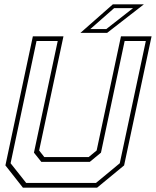

<svg xmlns="http://www.w3.org/2000/svg" viewBox="-20 -868 721 888"><path d="M86 0 5 -103 132 -700H273.5L161 -172L185 -141.5H390L427 -172L539.5 -700H681L554 -103L429 0ZM101 -22H424L534 -113L654.5 -678.5H556.5L447 -162L395.5 -119.5H171L137 -162L247 -678.5H149L29 -113ZM352 -716 502 -848H645.5L475.5 -716ZM397.5 -733.5H471.5L595.5 -830.5H508Z"/></svg>

Font: Tourney ExtraLight
Style: Italic
Weight: 250
Italic angle: -12°
Version: Version 1.015